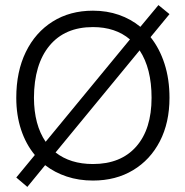

<svg xmlns="http://www.w3.org/2000/svg" viewBox="-20 -702 729 755"><path d="M44 -317.5Q44 -420.5 81.5 -497.5Q119 -574.5 187 -617.2Q255 -660 345.5 -660Q400.5 -660 447.8 -643.5Q495 -627 532 -596.5L603 -682L646.5 -646.5L572 -556Q607.5 -511.5 627 -451Q646.5 -390.5 646.5 -317.5Q646.5 -220 608.8 -146.8Q571 -73.5 503.2 -32.8Q435.5 8 345.5 8Q290 8 242.5 -7.8Q195 -23.5 157.5 -52.5L87.5 33L44 -4L117 -92.5Q82 -134.5 63 -191.8Q44 -249 44 -317.5ZM113.5 -317.5Q114 -211 159.5 -144.5L491 -547Q434 -595.5 345.5 -595.5Q235 -595.5 174.5 -522.2Q114 -449 113.5 -317.5ZM576 -317.5Q576 -433 529 -504L198.5 -102.5Q256.5 -57 345.5 -57Q455 -57 515.5 -125.5Q576 -194 576 -317.5Z"/></svg>

Font: Overused Grotesk Book
Style: Regular
Weight: 375
Version: Version 0.004